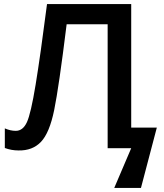

<svg xmlns="http://www.w3.org/2000/svg" viewBox="-20 -734 812 951"><path d="M629.9 -102.1H756.8L678.2 196.8H545.9L629.9 0H513.2V-613.8H310.1Q271.5 -301.3 248.3 -188.5Q225.1 -75.7 183.1 -31.5Q141.1 12.7 71.8 11.2Q36.1 11.2 3.9 -1V-98.1Q31.7 -85.9 58.1 -85.9Q93.3 -85.9 113 -128.2Q132.8 -170.4 156.5 -314.9Q180.2 -459.5 212.9 -713.9H629.9Z"/></svg>

Font: JBL Sans
Style: Semibold
Weight: 600
Version: Version 1.10